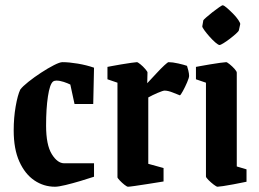

<svg xmlns="http://www.w3.org/2000/svg" viewBox="-20 -699 982 729"><path d="M189 10Q146 10 110.5 -14Q75 -38 53.5 -85.5Q32 -133 32 -204Q32 -252 39.5 -295Q47 -338 57 -359Q66 -371 88 -388.5Q110 -406 136 -423Q162 -440 184.5 -451.5Q207 -463 217 -463Q242 -463 275 -457.5Q308 -452 337 -442L334 -304H263L247 -378Q237 -383 222 -388Q207 -393 194 -393Q186 -393 181 -389Q169 -379 162 -333Q155 -287 155 -222Q155 -149 176.5 -114Q198 -79 224 -79H337V-28Q316 -21 286 -12Q256 -3 229 3.5Q202 10 189 10Z M466 10Q462 10 452.5 2.5Q443 -5 434.5 -14Q426 -23 426 -26V-385L388 -398V-445Q388 -445 403.5 -448Q419 -451 440 -454.5Q461 -458 478.5 -460.5Q496 -463 500 -463Q503 -463 513 -455Q523 -447 531.5 -437Q540 -427 540 -424L539 -383Q556 -401 573.5 -420Q591 -439 604 -451Q617 -463 620 -463Q635 -463 657 -458Q679 -453 690 -449Q692 -444 695 -431.5Q698 -419 698 -411Q698 -404 690.5 -386.5Q683 -369 674.5 -353.5Q666 -338 663 -337Q655 -340 636.5 -347.5Q618 -355 605 -355Q599 -355 579 -346.5Q559 -338 543 -329V-77L601 -61V-10Q601 -10 582.5 -7Q564 -4 538.5 0Q513 4 492 7Q471 10 466 10Z M752 -622Q753 -624 763 -633Q773 -642 786.5 -652.5Q800 -663 811.5 -671Q823 -679 825 -679Q830 -679 841 -669.5Q852 -660 864.5 -647.5Q877 -635 885 -623Q893 -611 892 -607L887 -584Q886 -580 876 -571Q866 -562 853 -552Q840 -542 828.5 -535Q817 -528 814 -528Q809 -528 798 -537.5Q787 -547 775.5 -560Q764 -573 756 -584Q748 -595 748 -599ZM806 10Q802 10 791.5 2Q781 -6 771.5 -15.5Q762 -25 762 -29V-385L724 -398V-445Q724 -445 740 -448Q756 -451 777 -454.5Q798 -458 816 -460.5Q834 -463 839 -463Q842 -463 852 -455Q862 -447 870.5 -437.5Q879 -428 879 -423V-67L916 -56V-9Q916 -9 901 -6Q886 -3 865.5 1Q845 5 827.5 7.5Q810 10 806 10Z"/></svg>

Font: Grenze Gotisch SemiBold
Style: Regular
Weight: 600
Designer: Renata Polastri
Foundry: Omnibus-Type
Version: Version 1.001